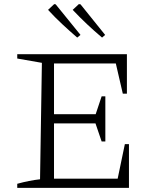

<svg xmlns="http://www.w3.org/2000/svg" viewBox="-20 -915 747 935"><path d="M588 -213H608V0H64V-20Q93 -28 120.5 -33.5Q148 -39 175 -42L184 -609L64 -630V-651H598V-459H578L544 -606H217L243 -632V-359H446L475 -446H493V-226H475L445 -314H243V-20L217 -45H553ZM356 -732Q319 -764 283 -797.5Q247 -831 214 -867L244 -895L251 -894L372 -745ZM477 -732Q439 -764 403.5 -797.5Q368 -831 334 -867L364 -895L372 -894L492 -745Z"/></svg>

Font: Piazzolla Thin ExtraLight
Style: Regular
Weight: 250
Version: Version 2.005